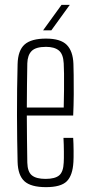

<svg xmlns="http://www.w3.org/2000/svg" viewBox="-20 -765 369 791"><path d="M169.5 6Q107.5 6 80.8 -18.2Q54 -42.5 52.5 -98Q51.5 -141 50.8 -190Q50 -239 50 -291.2Q50 -343.5 50.5 -396.8Q51 -450 52.5 -501Q54 -557.5 81.5 -581.8Q109 -606 169.5 -606Q229.5 -606 255 -580.2Q280.5 -554.5 282.5 -502Q283 -491 283.5 -456.2Q284 -421.5 283.8 -376.2Q283.5 -331 281.5 -289H90.5Q90.5 -241 91.2 -192Q92 -143 92.5 -95Q93.5 -57 111.5 -42.5Q129.5 -28 167.5 -28Q206.5 -28 223.8 -42.5Q241 -57 242.5 -95Q243.5 -110 243.2 -139.8Q243 -169.5 241.5 -197H281.5Q283 -174 283.2 -144Q283.5 -114 282.5 -98Q279.5 -42.5 255.2 -18.2Q231 6 169.5 6ZM90.5 -322H242.5Q243.5 -357.5 243.8 -394.8Q244 -432 243.8 -461.8Q243.5 -491.5 242.5 -504Q240.5 -542.5 222.2 -557.2Q204 -572 169.5 -572Q127.5 -572 110.5 -555Q93.5 -538 92.5 -504Q92 -461.5 91.2 -415.8Q90.5 -370 90.5 -322ZM157.5 -640 233.5 -745H267.5L191.5 -640Z"/></svg>

Font: Big Shoulders Text SC Thin
Style: Regular
Weight: 100
Designer: Patric King
Foundry: XO Type Co
Version: Version 2.002